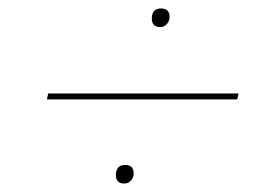

<svg xmlns="http://www.w3.org/2000/svg" viewBox="-20 -544 644 454"><path d="M359 -480Q339 -480 339 -500Q339 -524 361 -524Q381 -524 381 -504Q381 -494 374.5 -487Q368 -480 359 -480ZM544 -323 541 -309H91L94 -323ZM274 -110Q254 -110 254 -130Q254 -154 276 -154Q296 -154 296 -134Q296 -124 289.5 -117Q283 -110 274 -110Z"/></svg>

Font: Elaine Sans Thin
Style: Italic
Weight: 250
Italic angle: -13°
Designer: Wei Huang
Foundry: Wei Huang
Version: Version 2.001;December 24, 2019;FontCreator 12.0.0.2547 64-b